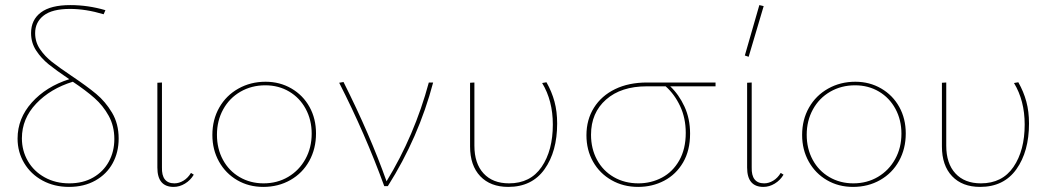

<svg xmlns="http://www.w3.org/2000/svg" viewBox="-20 -731 4128 754"><path d="M261 -433Q322 -392 358 -362Q394 -332 420 -288.5Q446 -245 446 -187Q446 -133 422.5 -90Q399 -47 354.5 -22Q310 3 251 3Q193 3 147 -22Q101 -47 75 -90.5Q49 -134 49 -187Q49 -266 105 -328.5Q161 -391 252 -420Q200 -455 171 -478.5Q142 -502 122 -532.5Q102 -563 102 -601Q102 -653 140.5 -682Q179 -711 256 -711Q326 -711 394 -691L387 -675Q317 -696 255 -696Q185 -696 151.5 -670Q118 -644 118 -601Q118 -566 137 -538Q156 -510 184 -488Q212 -466 261 -433ZM429 -185Q429 -236 407 -276Q385 -316 351 -346Q317 -376 266 -410Q178 -383 122 -324Q66 -265 66 -188Q66 -139 89.5 -98.5Q113 -58 155.5 -34.5Q198 -11 252 -11Q306 -11 346 -34Q386 -57 407.5 -96.5Q429 -136 429 -185Z M598 -73V-406L616 -407V-74Q614 -11 665 -11Q683 -11 700.5 -21.5Q718 -32 730 -52L741 -45Q728 -23 706.5 -10Q685 3 662 3Q598 3 598 -73Z M814 -201Q814 -261 841 -308.5Q868 -356 916 -383Q964 -410 1023 -410Q1079 -410 1124.5 -383.5Q1170 -357 1195.5 -311Q1221 -265 1221 -207Q1221 -147 1194.5 -99Q1168 -51 1120.5 -24Q1073 3 1014 3Q957 3 911.5 -23.5Q866 -50 840 -96.5Q814 -143 814 -201ZM1204 -206Q1204 -260 1180.5 -303.5Q1157 -347 1115.5 -371.5Q1074 -396 1022 -396Q968 -396 924.5 -371Q881 -346 856.5 -301.5Q832 -257 832 -202Q832 -147 855.5 -103.5Q879 -60 921 -35.5Q963 -11 1015 -11Q1069 -11 1112 -36.5Q1155 -62 1179.5 -106.5Q1204 -151 1204 -206Z M1681 -407Q1624 -191 1503 0H1489Q1414 -206 1312 -406L1329 -409Q1433 -202 1498 -19Q1608 -199 1664 -407Z M1826 -156V-406L1843 -407V-159Q1843 -89 1879 -50Q1915 -11 1979 -11Q2063 -11 2107 -75.5Q2151 -140 2151 -242Q2151 -336 2109 -405L2126 -408Q2147 -371 2157.5 -332Q2168 -293 2168 -246Q2168 -136 2118.5 -66.5Q2069 3 1976 3Q1906 3 1866 -39Q1826 -81 1826 -156Z M2790 -392H2612Q2646 -360 2668 -312.5Q2690 -265 2690 -206Q2690 -140 2662.5 -93Q2635 -46 2588.5 -21.5Q2542 3 2486 3Q2428 3 2381.5 -23.5Q2335 -50 2309 -96Q2283 -142 2283 -200Q2283 -261 2312.5 -308Q2342 -355 2395.5 -381Q2449 -407 2521 -407H2790ZM2594 -392H2520Q2419 -392 2360 -340Q2301 -288 2301 -202Q2301 -147 2324.5 -103.5Q2348 -60 2390.5 -35.5Q2433 -11 2487 -11Q2537 -11 2579.5 -33.5Q2622 -56 2647.5 -101Q2673 -146 2673 -209Q2673 -267 2651 -314Q2629 -361 2594 -392Z M2914 -73V-406L2932 -407V-74Q2930 -11 2981 -11Q2999 -11 3016.5 -21.5Q3034 -32 3046 -52L3057 -45Q3044 -23 3022.5 -10Q3001 3 2978 3Q2914 3 2914 -73ZM2905 -513 2962 -711 2979 -707 2920 -508Z M3130 -201Q3130 -261 3157 -308.5Q3184 -356 3232 -383Q3280 -410 3339 -410Q3395 -410 3440.5 -383.5Q3486 -357 3511.5 -311Q3537 -265 3537 -207Q3537 -147 3510.5 -99Q3484 -51 3436.5 -24Q3389 3 3330 3Q3273 3 3227.5 -23.5Q3182 -50 3156 -96.5Q3130 -143 3130 -201ZM3520 -206Q3520 -260 3496.5 -303.5Q3473 -347 3431.5 -371.5Q3390 -396 3338 -396Q3284 -396 3240.5 -371Q3197 -346 3172.5 -301.5Q3148 -257 3148 -202Q3148 -147 3171.5 -103.5Q3195 -60 3237 -35.5Q3279 -11 3331 -11Q3385 -11 3428 -36.5Q3471 -62 3495.5 -106.5Q3520 -151 3520 -206Z M3679 -156V-406L3696 -407V-159Q3696 -89 3732 -50Q3768 -11 3832 -11Q3916 -11 3960 -75.5Q4004 -140 4004 -242Q4004 -336 3962 -405L3979 -408Q4000 -371 4010.5 -332Q4021 -293 4021 -246Q4021 -136 3971.5 -66.5Q3922 3 3829 3Q3759 3 3719 -39Q3679 -81 3679 -156Z"/></svg>

Font: Ysabeau Thin
Style: Regular
Weight: 200
Designer: Christian Thalmann (Catharsis Fonts)
Version: Version 0.003